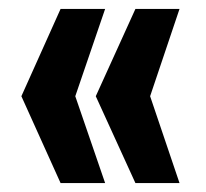

<svg xmlns="http://www.w3.org/2000/svg" viewBox="-20 -530 463 431"><path d="M116 -119 28 -314 116 -510H216L149 -314L216 -119ZM284 -119 195 -314 284 -510H383L317 -314L383 -119Z"/></svg>

Font: Saira Condensed ExtraBold
Style: Regular
Weight: 800
Width: 3
Designer: Hector Gatti with collaboration of the Omnibus-Type team
Foundry: Omnibus-Type
Version: Version 1.101